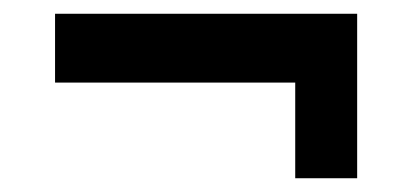

<svg xmlns="http://www.w3.org/2000/svg" viewBox="-20 -433 608 279"><path d="M60 -313V-413H499V-174H409V-313Z"/></svg>

Font: Domine
Style: Bold
Weight: 700
Designer: Pablo Impallari, Rodrigo Fuenzalida, Brenda Gallo
Foundry: Pablo Impallari, Rodrigo Fuenzalida, Brenda Gallo
Version: Version 2.000